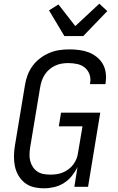

<svg xmlns="http://www.w3.org/2000/svg" viewBox="-20 -1010 640 1038"><path d="M218 8Q189 8 162 1.5Q135 -5 114 -21.5Q93 -38 79.5 -61.5Q66 -85 60.5 -111.5Q55 -138 55.5 -167Q56 -196 61 -225L115 -550Q119 -577 129 -603.5Q139 -630 156 -653.5Q173 -677 197 -695Q221 -713 247 -724Q273 -735 300.5 -739Q328 -743 355 -743Q382 -743 409 -739.5Q436 -736 459.5 -727Q483 -718 503 -702Q523 -686 535.5 -664.5Q548 -643 551.5 -616.5Q555 -590 551 -563L550 -555H467V-560Q472 -585 464 -607.5Q456 -630 438.5 -644.5Q421 -659 397 -664Q373 -669 348 -669Q331 -669 313 -666Q295 -663 278 -655Q261 -647 246.5 -634.5Q232 -622 222 -606.5Q212 -591 206 -573.5Q200 -556 197 -538L143 -213Q140 -194 139.5 -175.5Q139 -157 143.5 -139.5Q148 -122 157.5 -107.5Q167 -93 181.5 -83Q196 -73 214 -69.5Q232 -66 251 -66Q268 -66 284.5 -68Q301 -70 318.5 -77Q336 -84 350.5 -95Q365 -106 376 -120.5Q387 -135 393.5 -151.5Q400 -168 402 -185L426 -327H298L310 -401H522L456 0H382L399 -107Q387 -82 368.5 -59Q350 -36 325.5 -20.5Q301 -5 273 1.5Q245 8 218 8ZM328 -815 245 -954 296 -986 387 -869 517 -990 560 -950 430 -815Z"/></svg>

Font: Iosevka Extended Oblique
Style: Regular
Weight: 400
Width: 7
Italic angle: -9°
Monospace: yes
Designer: Belleve Invis
Foundry: Belleve Invis
Version: Version 32.0.1; ttfautohint (v1.8.4)